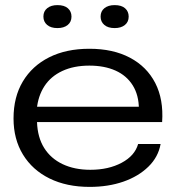

<svg xmlns="http://www.w3.org/2000/svg" viewBox="-20 -724 677 752"><path d="M331 8Q241 8 174 -25Q107 -58 70 -118.5Q33 -179 33 -260Q33 -344 69.5 -405Q106 -466 172.5 -499.5Q239 -533 330 -533Q423 -533 489 -498Q555 -463 588 -399Q621 -335 615 -246H125Q127 -186 153 -144.5Q179 -103 225.5 -81Q272 -59 334 -59Q405 -59 456.5 -86.5Q508 -114 521 -160H609Q600 -109 561 -71Q522 -33 463 -12.5Q404 8 331 8ZM124 -296 119 -306H531L524 -296Q524 -351 500 -389.5Q476 -428 432.5 -447.5Q389 -467 330 -467Q269 -467 224 -446Q179 -425 154 -386.5Q129 -348 124 -296ZM429 -614Q403 -614 388.5 -626.5Q374 -639 374 -659Q374 -680 389 -692Q404 -704 429 -704Q456 -704 470 -691.5Q484 -679 484 -659Q484 -638 469 -626Q454 -614 429 -614ZM205 -614Q179 -614 164.5 -626.5Q150 -639 150 -659Q150 -680 165 -692Q180 -704 205 -704Q232 -704 246 -691.5Q260 -679 260 -659Q260 -638 245 -626Q230 -614 205 -614Z"/></svg>

Font: Mona Sans Expanded
Style: Regular
Weight: 400
Width: 7
Designer: Deni Anggara
Foundry: GitHub
Version: Version 2.000